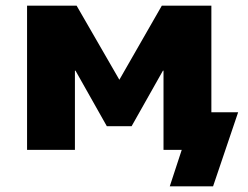

<svg xmlns="http://www.w3.org/2000/svg" viewBox="-20 -526 870 674"><path d="M576 128 618 0H554V-132H816L728 128ZM75 0V-506H249L399 -246L548 -506H722V0H554V-278H552L442 -83H355L245 -278H243V0Z"/></svg>

Font: Nunito Sans 7pt Black
Style: Regular
Weight: 900
Designer: Vernon Adams
Foundry: Vernon Adams
Version: Version 3.101;gftools[0.9.27]